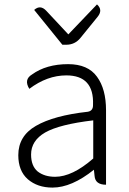

<svg xmlns="http://www.w3.org/2000/svg" viewBox="-20 -838 587 871"><path d="M218 13Q150 13 106 -25Q63 -63 63 -134Q63 -221 143 -267Q224 -314 378 -331Q403 -335 402 -363Q407 -496 281 -496Q194 -496 113 -435Q87 -477 125 -500Q190 -547 289 -547Q379 -547 420 -490Q461 -434 461 -338V0Q412 0 409 -40L406 -68Q305 13 218 13ZM230 -36Q308 -36 403 -119V-292Q250 -274 185 -237Q121 -200 121 -137Q121 -85 151 -60Q182 -36 230 -36ZM263 -635 135 -793Q163 -818 190 -789L290 -682L420 -818Q448 -793 423 -762L345 -666Q320 -635 280 -635Z"/></svg>

Font: Swei Half Moon CJK SC
Style: Light
Weight: 300
Version: Version 2.071